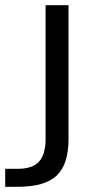

<svg xmlns="http://www.w3.org/2000/svg" viewBox="-80 -490 352 737"><path d="M-60 158H-11Q44 158 69.5 130.5Q95 103 95 44V-470H183V44Q183 141 137.5 184Q92 227 -11 227H-60Z"/></svg>

Font: KoHo Medium
Style: Regular
Weight: 500
Version: Version 1.000; ttfautohint (v1.6)